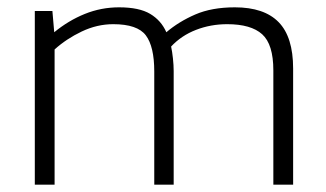

<svg xmlns="http://www.w3.org/2000/svg" viewBox="-20 -504 890 524"><path d="M75 0V-474H123L128 -416Q167 -448 211.5 -466Q256 -484 305 -484Q360 -484 390 -466Q420 -448 434 -416Q468 -445 513 -464.5Q558 -484 621 -484Q701 -484 740.5 -443.5Q780 -403 780 -317V0H726V-312Q726 -383 695.5 -410.5Q665 -438 600 -438Q555 -438 515 -422.5Q475 -407 447 -377Q450 -363 452 -344.5Q454 -326 454 -310V0H401V-309Q401 -377 378 -407.5Q355 -438 289 -438Q245 -438 203 -418Q161 -398 129 -369V0Z"/></svg>

Font: Kanit ExtraLight
Style: Regular
Weight: 275
Designer: Katatrad Team
Foundry: CadsonDemak
Version: Version 2.000; ttfautohint (v1.8.3)